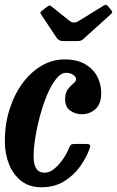

<svg xmlns="http://www.w3.org/2000/svg" viewBox="-22 -781 494 811"><path d="M405.5 -389Q405.5 -341 380.8 -319.8Q356 -298.5 324 -298.5Q297 -298.5 275 -313.5Q253 -328.5 253 -362Q253.5 -389.5 265 -404.5Q276.5 -419.5 288 -428.5Q299.5 -437.5 299.5 -447Q299.5 -456 287.2 -464.8Q275 -473.5 257.5 -473.5Q236 -473.5 215.5 -448.2Q195 -423 177.8 -382.2Q160.5 -341.5 147.5 -293.8Q134.5 -246 127.2 -200.2Q120 -154.5 120 -120.5Q119.5 -51.5 166.5 -51.5Q188 -51.5 209 -69.5Q230 -87.5 246.5 -112.5Q263 -137.5 271 -159.5Q274.5 -167.5 278.8 -170.2Q283 -173 295.5 -173H337.5Q353 -173 357 -169.8Q361 -166.5 357 -155Q344 -117 317.2 -79Q290.5 -41 249.5 -15.5Q208.5 10 152 10Q102 10 67.8 -16.8Q33.5 -43.5 16 -87.8Q-1.5 -132 -1.5 -184.5Q-1.5 -257.5 18.8 -320.5Q39 -383.5 74 -430.5Q109 -477.5 154.2 -503.8Q199.5 -530 249.5 -530Q304 -530 338.5 -509.5Q373 -489 389.2 -456.8Q405.5 -424.5 405.5 -389ZM217.5 -621 152.5 -718.5Q148.5 -724 148.8 -727.8Q149 -731.5 156.5 -736.5L176.5 -752.5Q185 -758.5 188.2 -757.8Q191.5 -757 198 -752L269.5 -694.5Q280 -686 290 -685.8Q300 -685.5 314 -694.5L415.5 -757Q424 -762 427.2 -760.5Q430.5 -759 435.5 -753L447 -739.5Q452 -733 452 -729.5Q452 -726 444.5 -719.5L332.5 -618.5Q326 -612.5 321 -610Q316 -607.5 304.5 -607.5H249Q235 -607.5 228.8 -611Q222.5 -614.5 217.5 -621Z"/></svg>

Font: Besley* Condensed Semi
Style: Italic
Weight: 600
Width: 3
Italic angle: -13°
Designer: Owen Earl
Foundry: indestructible type*
Version: Version 3.000; ttfautohint (v1.8.3)